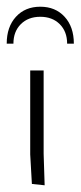

<svg xmlns="http://www.w3.org/2000/svg" viewBox="-40 -550 240 572"><path d="M0 -420H-20Q-20 -470 7.5 -500Q35 -530 80 -530Q125 -530 152.5 -500Q180 -470 180 -420H160Q160 -456 138 -478Q116 -500 80 -500Q44 -500 22 -478Q0 -456 0 -420ZM50 -340H90V-92L93 2L55 -2L50 -90Z"/></svg>

Font: Glametrix
Style: Light
Weight: 300
Designer: gluk
Foundry: gluk
Version: Version 0.40